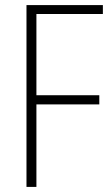

<svg xmlns="http://www.w3.org/2000/svg" viewBox="-20 -734 440 754"><path d="M123 0H84V-714H384V-679H123V-360H370V-324H123Z"/></svg>

Font: Noto Sans Sinhala Condensed ExtraLight
Style: Regular
Weight: 200
Width: 3
Designer: Jelle Bosma - Monotype Design Team
Foundry: Monotype Imaging Inc.
Version: Version 2.006; ttfautohint (v1.8.4.7-5d5b)